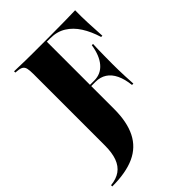

<svg xmlns="http://www.w3.org/2000/svg" viewBox="-257 -675 972 972"><g transform="rotate(-45 229.5 -189.0)"><path d="M83.9 -201.6V-492.7Q83.9 -518.5 80.6 -532.3Q77.4 -546 67.7 -552.4Q58.1 -558.9 38.7 -560.5L24.2 -562.1V-571Q37.9 -571 57.3 -570.2Q76.6 -569.4 101.2 -569Q125.8 -568.5 153.2 -568.5H166.1H276.6Q342.7 -568.5 387.1 -569.4Q431.5 -570.2 461.3 -571Q460.5 -527.4 462.5 -480.2Q464.5 -433.1 467.7 -382.3H458.9Q442.7 -435.5 417.3 -475.4Q391.9 -515.3 356 -537.5Q320.2 -559.7 272.6 -559.7H247.6V-201.6ZM220.2 -241.9V-250.8H364.5V-241.9ZM397.6 -100Q392.7 -146 377.4 -177.8Q362.1 -209.7 337.1 -225.8Q312.1 -241.9 278.2 -241.9V-250.8Q325.8 -250.8 356 -286.3Q386.3 -321.8 396 -386.3H404.8Q404 -371 403.6 -349.2Q403.2 -327.4 402.8 -302Q402.4 -276.6 402.4 -246.8Q402.4 -227.4 402.8 -204Q403.2 -180.6 404.4 -154.8Q405.6 -129 407.3 -100ZM-36.3 192.7V183.9Q4.8 179.8 31.5 160.9Q58.1 141.9 71 106.9Q83.9 71.8 83.9 20.2V-201.6H247.6V-77.4Q247.6 15.3 217.3 75.4Q187.1 135.5 124.6 164.1Q62.1 192.7 -36.3 192.7Z"/></g></svg>

Font: Playfair 144pt SemiCondensed Black
Style: Regular
Weight: 900
Width: 4
Designer: Claus Eggers Sørensen
Foundry: Claus Eggers Sørensen
Version: Version 2.203